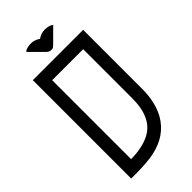

<svg xmlns="http://www.w3.org/2000/svg" viewBox="-265 -928 994 994"><g transform="rotate(-45 232.0 -431.0)"><path d="M94.2 0H58.6V-720.2H427.2V-289.6Q427.2 -191.9 390.6 -125.5Q339.4 -34.2 225.6 -10.7Q174.8 0 94.2 0ZM129.4 -71.3Q211.4 -72.3 264.6 -99.1Q356.4 -144.5 356.4 -289.6V-649.4H129.4ZM244.1 -763.2H235.8Q221.2 -763.7 209.5 -775.9L137.7 -847.7Q152.3 -861.8 187 -861.8Q212.4 -861.8 236.3 -845.2Q260.7 -861.8 285.6 -861.8Q320.8 -861.8 335.4 -847.7Q266.6 -778.8 262.2 -774.9Q251 -763.7 244.1 -763.2Z"/></g></svg>

Font: Greenwashing Machine
Style: Regular
Weight: 400
Designer: Tup Wanders
Foundry: Free font, DO NOT SELL
Version: Version 1.00;August 10, 2023;FontCreator 11.5.0.2430 64-bit